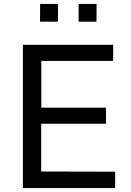

<svg xmlns="http://www.w3.org/2000/svg" viewBox="-20 -949 660 969"><path d="M95.5 0V-723H551.5L551 -641.5H188.5V-405.5H515V-324.5H188V-83.5L561 -82.5V0ZM376.5 -839.5 377 -929H467.5L467 -839.5ZM182 -839.5 182.5 -929H273L272.5 -839.5Z"/></svg>

Font: Public Sans Thin
Style: Regular
Weight: 400
Version: Version 2.001